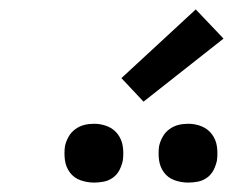

<svg xmlns="http://www.w3.org/2000/svg" viewBox="-20 -996 495 408"><path d="M380 -608Q365 -608 351 -613Q337 -618 328.5 -629.5Q320 -641 318 -655.5Q316 -670 318 -685Q320 -695 325.5 -705Q331 -715 340 -721.5Q349 -728 359 -730.5Q369 -733 380 -733Q395 -733 408.5 -727.5Q422 -722 430.5 -710.5Q439 -699 441 -684.5Q443 -670 441 -655Q439 -645 434 -635Q429 -625 420 -618.5Q411 -612 400.5 -610Q390 -608 380 -608ZM180 -608Q165 -608 151 -613Q137 -618 128.5 -629.5Q120 -641 118 -655.5Q116 -670 118 -685Q120 -695 125.5 -705Q131 -715 140 -721.5Q149 -728 159 -730.5Q169 -733 180 -733Q195 -733 208.5 -727.5Q222 -722 230.5 -710.5Q239 -699 241 -684.5Q243 -670 241 -655Q239 -645 234 -635Q229 -625 220 -618.5Q211 -612 200.5 -610Q190 -608 180 -608ZM285 -780 238 -830 396 -976 455 -914Z"/></svg>

Font: Zed Sans Extended
Style: Italic
Weight: 400
Width: 7
Italic angle: -9°
Designer: Belleve Invis
Foundry: Belleve Invis
Version: Version 1.0.0; ttfautohint (v1.8.4)